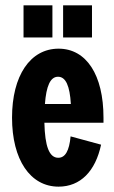

<svg xmlns="http://www.w3.org/2000/svg" viewBox="-20 -690 426 718"><path d="M358 -149 244 -180C239 -126 224 -100 198 -100C164 -100 148 -143 146 -231H367V-250C367 -410 303 -508 199 -508C93 -508 25 -407 25 -250C25 -93 93 8 199 8C281 8 337 -50 358 -149ZM68 -550H176V-670H68ZM148 -301C153 -368 168 -403 197 -403C226 -403 241 -369 245 -301ZM216 -550H324V-670H216Z"/></svg>

Font: Jakob Semi-Condensed
Style: Regular
Weight: 400
Width: 4
Designer: Alan Madić
Foundry: X Cicéro
Version: Version 1.000;Glyphs 3.1.2 (3151)